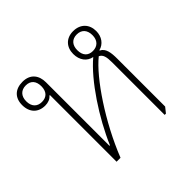

<svg xmlns="http://www.w3.org/2000/svg" viewBox="-140 -704 861 861"><g transform="rotate(-45 290.5 -274.0)"><path d="M448 4H456L476 -21V-325C476 -362 472 -394 446 -406V-408C477 -416 497 -443 497 -479C497 -522 469 -552 423 -552C378 -552 351 -522 351 -479C351 -440 372 -412 405 -406C324 -338 230 -195 178 -73H175V-476C175 -519 152 -552 102 -552C55 -552 27 -525 27 -479C27 -432 55 -404 99 -404C117 -404 134 -410 144 -423L147 -422V0H172C236 -162 348 -329 425 -391C443 -383 448 -364 448 -329ZM100 -426C70 -426 52 -445 52 -478C52 -511 71 -530 101 -530C131 -530 148 -511 148 -478C148 -445 131 -426 100 -426ZM423 -426C393 -426 376 -445 376 -478C376 -511 394 -530 424 -530C454 -530 472 -511 472 -478C472 -445 453 -426 423 -426Z"/></g></svg>

Font: Noto Serif Thai SemiCondensed Thin
Style: Regular
Weight: 100
Width: 4
Designer: Monotype Design Team
Foundry: Monotype Imaging Inc.
Version: Version 2.002